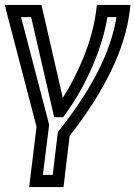

<svg xmlns="http://www.w3.org/2000/svg" viewBox="-31 -529 552 783"><path d="M225 -130 142 -492 138 -509H120H25H-11L-3 -475L118 -12L91 209L88 234H113H203H228L231 209L253 25C396 -157 479 -329 498 -484L501 -509H476H389H364L361 -484C345 -357 285 -224 225 -130ZM235 -63C304 -155 383 -311 407 -459H444C421 -318 344 -166 210 3L205 9L204 17L184 184H144L169 -17V-22L168 -26L55 -459H96L186 -68L190 -51H208H213H227L235 -63Z"/></svg>

Font: Gamestation Display Outline
Style: Italic
Weight: 400
Designer: Jonas Hecksher
Foundry: Jonas Hecksher, Playtypeª, e-types AS
Version: Version 1.003